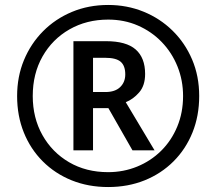

<svg xmlns="http://www.w3.org/2000/svg" viewBox="-20 -744 872 774"><path d="M416 10Q336 10 269 -17Q202 -44 152.5 -93.5Q103 -143 76 -210Q49 -277 49 -357Q49 -435 76.5 -501.5Q104 -568 153.5 -618Q203 -668 270 -696Q337 -724 416 -724Q492 -724 558.5 -697Q625 -670 675.5 -620.5Q726 -571 754.5 -504Q783 -437 783 -357Q783 -277 756 -210Q729 -143 679.5 -93.5Q630 -44 563 -17Q496 10 416 10ZM416 -50Q478 -50 533 -72.5Q588 -95 629.5 -136Q671 -177 694.5 -233.5Q718 -290 718 -357Q718 -420 695.5 -476Q673 -532 632 -574.5Q591 -617 536 -641Q481 -665 416 -665Q329 -665 260 -625.5Q191 -586 151.5 -516.5Q112 -447 112 -357Q112 -269 151 -199.5Q190 -130 258.5 -90Q327 -50 416 -50ZM276 -138V-578H407Q489 -578 527 -544.5Q565 -511 565 -446Q565 -399 541 -371.5Q517 -344 487 -332L603 -138H514L417 -308H355V-138ZM405 -373Q444 -373 464.5 -393Q485 -413 485 -444Q485 -479 466.5 -495Q448 -511 404 -511H355V-373Z"/></svg>

Font: Noto Sans Ethiopic SemiBold
Style: Regular
Weight: 600
Designer: Monotype Design Team
Foundry: Monotype Imaging Inc.
Version: Version 2.102; ttfautohint (v1.8.4.7-5d5b)